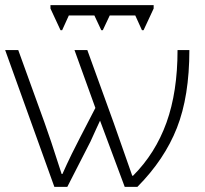

<svg xmlns="http://www.w3.org/2000/svg" viewBox="-20 -725 796 745"><path d="M576.2 -705.1V-691.9L537.1 -607.9H530.8L504.9 -665H405.8L378.9 -607.9H373L346.2 -665H247.1L221.2 -607.9H214.8L175.8 -691.9V-705.1ZM368.2 -256.8 353.5 -225.1Q335.4 -185.1 331.1 -175.8Q326.7 -166.5 241.2 0H190.9L0 -530.8H50.8L152.8 -249Q171.9 -197.3 219.2 -49.8H222.2Q238.8 -87.4 258.5 -127.7Q278.3 -168 350.1 -306.2L269 -530.8H318.8L420.9 -249L493.2 -43H496.1Q583 -129.9 626 -249.3Q668.9 -368.7 668.9 -530.8H714.8Q714.8 -351.6 666.5 -228.8Q618.2 -106 513.2 0H463.9Z"/></svg>

Font: JBL Sans
Style: Light
Weight: 300
Version: Version 1.10